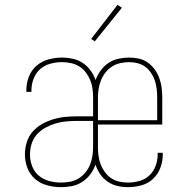

<svg xmlns="http://www.w3.org/2000/svg" viewBox="-20 -766 790 794"><path d="M232 8Q204 8 175.5 0.5Q147 -7 125.5 -25.5Q104 -44 93.5 -71Q83 -98 83 -127Q83 -152 90.5 -177Q98 -202 114.5 -221Q131 -240 153 -252.5Q175 -265 199.5 -272.5Q224 -280 249 -282.5Q274 -285 299 -285H365V-363Q365 -381 362.5 -399.5Q360 -418 353 -435Q346 -452 334.5 -467Q323 -482 307.5 -491.5Q292 -501 273.5 -505Q255 -509 237 -509Q212 -509 188 -502.5Q164 -496 146 -480Q128 -464 119 -440.5Q110 -417 110 -393Q110 -391 110 -389.5Q110 -388 110 -386H89Q89 -388 89 -390Q89 -392 89 -394Q89 -422 99.5 -449Q110 -476 131.5 -494.5Q153 -513 181 -520.5Q209 -528 237 -528Q259 -528 281.5 -523Q304 -518 322.5 -505.5Q341 -493 354.5 -474.5Q368 -456 375 -435Q383 -456 396.5 -474.5Q410 -493 428.5 -505.5Q447 -518 469.5 -523Q492 -528 514 -528Q535 -528 555 -523.5Q575 -519 591.5 -507Q608 -495 620 -478.5Q632 -462 639 -442.5Q646 -423 648.5 -403Q651 -383 651 -363V-251H385V-157Q385 -139 387.5 -121Q390 -103 396.5 -86Q403 -69 414 -54Q425 -39 440 -29Q455 -19 473 -15Q491 -11 509 -11Q533 -11 556.5 -17.5Q580 -24 597.5 -40.5Q615 -57 623.5 -80Q632 -103 632 -127Q632 -129 632 -130.5Q632 -132 632 -134H653Q653 -132 653 -130Q653 -128 653 -126Q653 -98 643 -71.5Q633 -45 612.5 -26Q592 -7 564.5 0.5Q537 8 509 8Q487 8 465.5 3Q444 -2 425.5 -14.5Q407 -27 394.5 -45.5Q382 -64 375 -85Q367 -63 353 -44.5Q339 -26 319.5 -13.5Q300 -1 277.5 3.5Q255 8 232 8ZM385 -269H630V-363Q630 -380 628 -398Q626 -416 620.5 -432.5Q615 -449 605 -464Q595 -479 581 -489.5Q567 -500 549.5 -504.5Q532 -509 514 -509Q496 -509 477.5 -505Q459 -501 443.5 -491Q428 -481 416.5 -466.5Q405 -452 398 -435Q391 -418 388 -399.5Q385 -381 385 -363ZM232 -11Q251 -11 269.5 -14.5Q288 -18 304 -27.5Q320 -37 332.5 -52Q345 -67 352 -84Q359 -101 362 -120Q365 -139 365 -158V-266H299Q277 -266 254.5 -264Q232 -262 210 -255.5Q188 -249 168 -238Q148 -227 133 -210.5Q118 -194 111 -172Q104 -150 104 -127Q104 -102 113 -78.5Q122 -55 140.5 -39.5Q159 -24 183.5 -17.5Q208 -11 232 -11ZM372 -595 357 -605 466 -746 484 -734Z"/></svg>

Font: Zed Sans Thin Extended
Style: Regular
Weight: 100
Width: 7
Designer: Belleve Invis
Foundry: Belleve Invis
Version: Version 1.0.0; ttfautohint (v1.8.4)